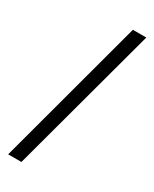

<svg xmlns="http://www.w3.org/2000/svg" viewBox="-217 -794 767 955"><g transform="rotate(30 167.0 -316.5)"><path d="M90.8 106.4H14.6L242.2 -740.2H319.3Z"/></g></svg>

Font: Pretendard Std Variable
Style: Regular
Weight: 400
Designer: Base glyphs from Inter by Rasmus Andersson; Hangeul glyphs from Noto Sans CJK(Source Han Sans) by Jang Soo-young and Kan
Foundry: Kil Hyung-jin
Version: Version 1.309;Glyphs 3.2 (3225)